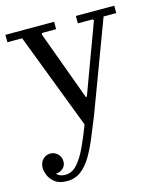

<svg xmlns="http://www.w3.org/2000/svg" viewBox="-115 -540 738 879"><g transform="rotate(-15 254.0 -100.0)"><path d="M238 30 64 -425H-6V-460H225V-425H160L155 -420L276 -90H281L403 -420L398 -425H328V-460H510V-425H450L291 0ZM95 260Q58 260 37.5 244Q17 228 9 207.5Q1 187 1 173Q1 149 15.5 133.5Q30 118 51 118Q72 118 86.5 132.5Q101 147 101 168Q101 189 86 201.5Q71 214 51 214Q40 214 30 208.5Q20 203 14 194Q8 185 8 173H38Q38 183 42.5 196.5Q47 210 59.5 220Q72 230 95 230Q127 230 152 201Q177 172 198 126Q219 80 238 30L291 0Q271 49 252 95.5Q233 142 211.5 179Q190 216 161.5 238Q133 260 95 260Z"/></g></svg>

Font: Brygada 1918
Style: Regular
Weight: 400
Designer: Mateusz Machalski | Borys Kosmynka | Przemek Hoffer
Foundry: NIEPODLEGLA 2018
Version: Version 3.006